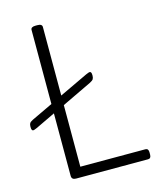

<svg xmlns="http://www.w3.org/2000/svg" viewBox="-107 -777 698 852"><g transform="rotate(-15 242.0 -351.0)"><path d="M136 0Q116 0 116 -18V-305L26 -262Q17 -258 13.5 -257Q10 -256 8 -256Q5 -256 2.5 -259.5Q0 -263 0 -274Q0 -285 3.5 -290.5Q7 -296 19 -302L116 -348V-688Q116 -702 138 -702H146Q168 -702 168 -688V-373L299 -435Q308 -439 311.5 -440Q315 -441 317 -441Q320 -441 322.5 -437.5Q325 -434 325 -423Q325 -413 321.5 -407Q318 -401 306 -395L168 -329V-46H467Q481 -46 481 -28V-18Q481 0 467 0Z"/></g></svg>

Font: Asap ExtraLight
Style: Regular
Weight: 200
Designer: Pablo Cosgaya
Foundry: Omnibus-Type
Version: Version 3.001; ttfautohint (v1.8.4.7-5d5b)